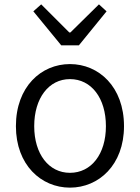

<svg xmlns="http://www.w3.org/2000/svg" viewBox="-20 -848 642 881"><path d="M301 13C433 13 549 -91 549 -269C549 -450 433 -554 301 -554C169 -554 53 -450 53 -269C53 -91 169 13 301 13ZM301 -55C204 -55 137 -141 137 -269C137 -398 204 -485 301 -485C399 -485 466 -398 466 -269C466 -141 399 -55 301 -55ZM261 -640H342L469 -796L434 -828L303 -699H298L169 -828L133 -796Z"/></svg>

Font: Noto Sans CJK HK DemiLight
Style: Regular
Weight: 350
Designer: Ryoko NISHIZUKA 西塚涼子 (kana, bopomofo & ideographs); Paul D. Hunt (Latin, Greek & Cyrillic); Sandoll Communications 산돌커뮤니
Foundry: Adobe
Version: Version 2.004;hotconv 1.0.118;makeotfexe 2.5.65603